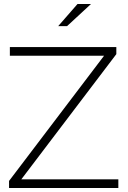

<svg xmlns="http://www.w3.org/2000/svg" viewBox="-20 -934 638 954"><path d="M25 0V-35L497 -657H29V-700H558V-665L86 -43H568V0ZM269 -804 365 -914H432L313 -804Z"/></svg>

Font: Red Hat Display VF
Style: Regular
Weight: 300
Designer: Pentagram, MCKL
Foundry: Pentagram, MCKL
Version: Version 1.023